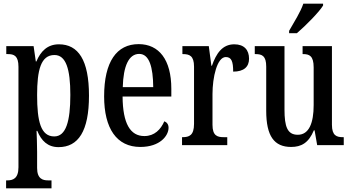

<svg xmlns="http://www.w3.org/2000/svg" viewBox="-20 -786 1903 1040"><path d="M13 234H259V191H240C212 191 181 183 181 124V37C181 -8 179 -47 178 -77H182C204 -23 239 11 297 11C404 11 462 -75 462 -268C462 -461 404 -546 299 -546C237 -546 200 -508 177 -453H174L162 -536H14V-493H23C56 -493 80 -484 80 -424V120C80 182 49 191 20 191H13ZM274 -47C201 -47 181 -128 181 -271C181 -406 201 -488 275 -488C337 -488 361 -413 361 -272C361 -128 337 -47 274 -47Z M740 10C847 10 893 -51 893 -94C893 -113 883 -124 870 -129C851 -85 817 -49 762 -49C686 -49 645 -116 644 -263H908V-305C908 -463 841 -547 731 -547C612 -547 544 -452 544 -264C544 -90 612 10 740 10ZM810 -314H645C648 -429 678 -494 734 -494C789 -494 809 -422 810 -314Z M966 0H1211V-43H1191C1157 -43 1131 -51 1131 -110V-276C1131 -368 1156 -477 1203 -477C1234 -477 1243 -453 1243 -398C1301 -398 1329 -424 1329 -468C1329 -515 1303 -546 1249 -546C1184 -546 1151 -496 1128 -430H1125L1111 -536H968V-493H971C1006 -493 1031 -484 1031 -425V-115C1031 -52 1004 -43 969 -43H966Z M1546 -619V-606H1588C1637 -648 1709 -721 1730 -756V-766H1623C1608 -721 1574 -668 1546 -619ZM1557 10C1612 10 1652 -12 1680 -80H1684L1698 0H1842V-43H1837C1804 -43 1778 -51 1778 -110V-536H1619V-493H1622C1655 -493 1679 -484 1679 -421V-217C1679 -120 1654 -56 1593 -56C1536 -56 1521 -101 1521 -193V-536H1360V-493H1364C1400 -493 1422 -483 1422 -425V-186C1422 -49 1465 10 1557 10Z"/></svg>

Font: Noto Serif Ethiopic ExtraCondensed Medium
Style: Regular
Weight: 500
Width: 2
Designer: Monotype Design Team
Foundry: Monotype Imaging Inc.
Version: Version 2.102